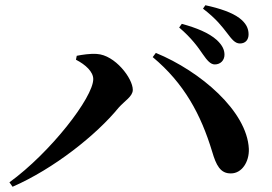

<svg xmlns="http://www.w3.org/2000/svg" viewBox="-20 -774 1040 733"><path d="M755 -566C771 -543 784 -528 800 -528C822 -528 837 -544 837 -565C837 -584 829 -601 808 -621C777 -649 729 -668 674 -683L664 -669C711 -629 736 -594 755 -566ZM846 -649C865 -624 877 -608 896 -608C917 -608 929 -622 929 -643C929 -666 919 -686 894 -705C866 -726 820 -742 764 -754L755 -741C807 -701 828 -672 846 -649ZM270 -546C307 -527 336 -500 336 -472C336 -402 172 -191 16 -78L28 -61C186 -130 348 -259 433 -363C456 -389 487 -406 487 -431C487 -475 419 -564 350 -568C325 -570 293 -565 273 -561ZM862 -112C903 -112 932 -156 930 -206C923 -350 745 -502 575 -572L563 -556C683 -456 747 -337 790 -195C805 -144 821 -111 862 -112Z"/></svg>

Font: Noto Serif KR
Style: Bold
Weight: 700
Designer: Ryoko NISHIZUKA 西塚涼子 (kana & ideographs); Frank Grießhammer (Latin, Greek & Cyrillic); Wenlong ZHANG 张文龙 (bopomofo); San
Foundry: Adobe
Version: Version 2.001;hotconv 1.1.0;makeotfexe 2.6.0